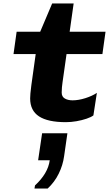

<svg xmlns="http://www.w3.org/2000/svg" viewBox="-20 -694 640 1108"><path d="M360 11Q256 11 205 -22.5Q154 -56 154 -126Q154 -139 155.5 -155Q157 -171 161 -203L186 -382H58L76 -511H212L281 -674H405L382 -511H589L571 -382H364L341 -220Q339 -205 337.5 -191Q336 -177 336 -160Q336 -136 354 -125.5Q372 -115 399 -115Q433 -115 472.5 -127.5Q512 -140 539 -158L519 -28Q506 -18 479.5 -9Q453 0 421.5 5.5Q390 11 360 11ZM179 394 182 376Q219 342 240.5 305.5Q262 269 267 231H200L223 75H369L350 207Q343 259 319 308Q295 357 255 394Z"/></svg>

Font: Chivo Mono Medium ExtraBold
Style: Italic
Weight: 800
Italic angle: -8.05°
Monospace: yes
Version: Version 1.008